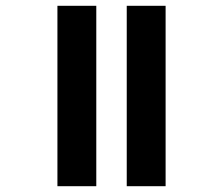

<svg xmlns="http://www.w3.org/2000/svg" viewBox="-20 -642 678 662"><path d="M417 -622H551V0H417ZM178 -622H312V0H178Z"/></svg>

Font: Noto Sans Devanagari
Style: Bold
Weight: 700
Version: Version 2.003